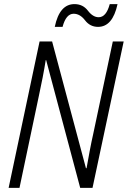

<svg xmlns="http://www.w3.org/2000/svg" viewBox="-20 -916 623 936"><path d="M22 0H75L170 -451Q179 -492 188 -538.5Q197 -585 203 -623H205L371 0H431L583 -714H530L434 -261Q426 -226 417.5 -181Q409 -136 402 -96H399L234 -714H173ZM247 -785H285Q302 -849 339 -849Q370 -849 394.5 -817Q419 -785 458 -785Q529 -785 553 -896H515Q498 -832 461 -832Q433 -832 408.5 -864Q384 -896 343 -896Q270 -896 247 -785Z"/></svg>

Font: Noto Sans Display SemiCondensed Light
Style: Italic
Weight: 300
Width: 4
Italic angle: -12°
Designer: Monotype Design Team
Foundry: Monotype Imaging Inc.
Version: Version 1.900